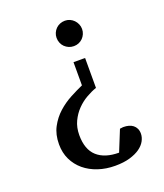

<svg xmlns="http://www.w3.org/2000/svg" viewBox="-131 -775 747 874"><g transform="rotate(-20 243.0 -337.5)"><path d="M347.2 -625Q347.2 -612.3 342.3 -601.1Q337.4 -589.8 329.1 -581.5Q320.8 -573.2 309.8 -568.6Q298.8 -564 286.1 -564Q272.9 -564 261.7 -568.8Q250.5 -573.7 241.9 -582Q233.4 -590.3 228.8 -601.8Q224.1 -613.3 224.1 -626Q224.1 -638.7 229 -649.9Q233.9 -661.1 242.2 -669.4Q250.5 -677.7 262 -682.4Q273.4 -687 286.1 -687Q298.8 -687 309.8 -682.1Q320.8 -677.2 329.1 -668.7Q337.4 -660.2 342.3 -648.9Q347.2 -637.7 347.2 -625ZM436 -85.9Q436 -68.4 426.5 -50.8Q417 -33.2 397.5 -19.3Q377.9 -5.4 347.9 3.4Q317.9 12.2 276.9 12.2Q232.9 12.2 194.8 -0.5Q156.7 -13.2 128.7 -36.6Q100.6 -60.1 84.7 -93Q68.8 -126 68.8 -167Q68.8 -214.4 87.6 -249.5Q106.4 -284.7 135 -310.3Q163.6 -335.9 196.8 -353.5Q230 -371.1 258.8 -383.8V-496.1H314.9V-351.1Q291.5 -343.3 265.9 -328.6Q240.2 -314 219 -292.2Q197.8 -270.5 183.8 -241.2Q169.9 -211.9 169.9 -174.8Q169.9 -105 207.3 -71.5Q244.6 -38.1 313 -38.1L354 -139.2L361.8 -140.1Q364.7 -140.6 367.4 -140.9Q370.1 -141.1 371.1 -141.1Q384.8 -141.1 396.5 -137.9Q408.2 -134.8 417 -127.9Q425.8 -121.1 430.9 -110.6Q436 -100.1 436 -85.9Z"/></g></svg>

Font: Tagmukay Beta
Style: Regular
Weight: 400
Designer: Peter Martin
Foundry: SIL International
Version: Version 2.000; dev 82b92eM